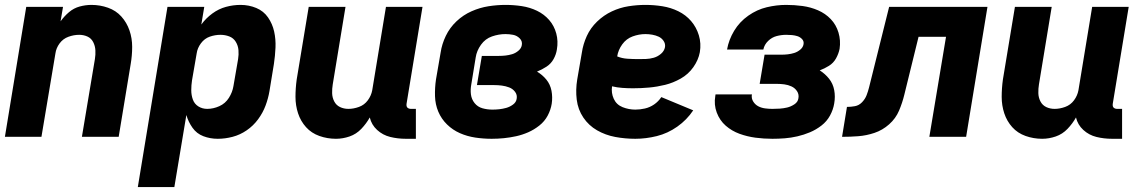

<svg xmlns="http://www.w3.org/2000/svg" viewBox="-20 -558 4648 783"><path d="M0 0H149L206 -340Q209 -362 223 -381Q237 -400 259 -408Q281 -416 303 -416Q321 -416 336.5 -409Q352 -402 360 -386.5Q368 -371 369 -353Q370 -335 367 -317L314 0H464L513 -297Q519 -332 519 -367Q519 -402 508 -434Q497 -466 475 -490.5Q453 -515 420.5 -526.5Q388 -538 353 -538Q329 -538 305 -531.5Q281 -525 261.5 -508.5Q242 -492 227 -471L237 -530H87Z M542 205H691L740 -89Q748 -61 765 -37Q782 -13 809.5 -2.5Q837 8 868 8Q898 8 928.5 0Q959 -8 986 -26.5Q1013 -45 1032.5 -71.5Q1052 -98 1063 -127.5Q1074 -157 1079 -187L1097 -297Q1102 -330 1103.5 -364Q1105 -398 1098 -429.5Q1091 -461 1073 -487Q1055 -513 1025 -525.5Q995 -538 961 -538Q931 -538 901.5 -530Q872 -522 846 -503Q820 -484 801 -458L813 -530H663ZM825 -114Q805 -114 789 -124Q773 -134 766.5 -152Q760 -170 760 -190Q760 -210 763 -230L782 -340Q785 -362 799.5 -381.5Q814 -401 835.5 -408.5Q857 -416 879 -416Q898 -416 915 -409.5Q932 -403 941.5 -387.5Q951 -372 952.5 -353.5Q954 -335 951 -317L932 -207Q928 -182 913.5 -159Q899 -136 874.5 -125Q850 -114 825 -114Z M1350 8Q1378 8 1405.5 -1.5Q1433 -11 1453.5 -32.5Q1474 -54 1488 -79Q1495 -49 1518 -28Q1541 -7 1571.5 0.5Q1602 8 1635 8H1676V-114H1655Q1650 -114 1645 -116.5Q1640 -119 1638.5 -124Q1637 -129 1638 -135L1703 -530H1554L1498 -190Q1494 -168 1480 -149Q1466 -130 1444 -122Q1422 -114 1401 -114Q1382 -114 1366.5 -121.5Q1351 -129 1343 -144.5Q1335 -160 1334.5 -178Q1334 -196 1337 -214L1389 -530H1239L1190 -234Q1185 -198 1185 -163Q1185 -128 1195.5 -96Q1206 -64 1228 -39.5Q1250 -15 1282.5 -3.5Q1315 8 1350 8Z M1985 8Q2010 8 2035 5.5Q2060 3 2085 -2.5Q2110 -8 2134 -18.5Q2158 -29 2179.5 -46Q2201 -63 2213.5 -86.5Q2226 -110 2230 -135Q2234 -162 2229 -188Q2224 -214 2208 -233.5Q2192 -253 2170 -266Q2190 -274 2208.5 -286Q2227 -298 2237.5 -317Q2248 -336 2251 -356Q2257 -390 2248.5 -421.5Q2240 -453 2219.5 -476.5Q2199 -500 2170 -514Q2141 -528 2108 -533Q2075 -538 2042 -538Q2007 -538 1972 -532.5Q1937 -527 1903 -512Q1869 -497 1841.5 -471Q1814 -445 1798 -411.5Q1782 -378 1777 -344L1758 -234Q1753 -200 1754 -166Q1755 -132 1767.5 -102.5Q1780 -73 1803 -50.5Q1826 -28 1855.5 -15Q1885 -2 1918 3Q1951 8 1985 8ZM1988 -111Q1967 -111 1947.5 -116.5Q1928 -122 1915.5 -137.5Q1903 -153 1900.5 -173Q1898 -193 1902 -214L1920 -324Q1924 -351 1941.5 -375.5Q1959 -400 1986.5 -409.5Q2014 -419 2041 -419Q2057 -419 2072.5 -416Q2088 -413 2099.5 -401.5Q2111 -390 2108 -374Q2106 -361 2094 -351Q2082 -341 2068.5 -337Q2055 -333 2041.5 -331.5Q2028 -330 2014 -330H1945L1925 -211H1995Q2011 -211 2026.5 -209Q2042 -207 2056.5 -201.5Q2071 -196 2080.5 -183.5Q2090 -171 2087 -155Q2085 -141 2072 -131.5Q2059 -122 2044.5 -118Q2030 -114 2016 -112.5Q2002 -111 1988 -111Z M2571 8Q2614 8 2658.5 -3Q2703 -14 2742 -41.5Q2781 -69 2807 -108L2677 -162Q2665 -144 2647.5 -132Q2630 -120 2610 -115.5Q2590 -111 2571 -111Q2544 -111 2519 -121Q2494 -131 2483 -155Q2472 -179 2476 -206Q2497 -201 2518.5 -199.5Q2540 -198 2562 -198Q2595 -198 2627.5 -201Q2660 -204 2692.5 -212Q2725 -220 2756 -237.5Q2787 -255 2807.5 -284Q2828 -313 2834 -345Q2840 -381 2830 -414Q2820 -447 2798.5 -472Q2777 -497 2746.5 -512Q2716 -527 2681.5 -532.5Q2647 -538 2612 -538Q2578 -538 2543 -532.5Q2508 -527 2475 -511.5Q2442 -496 2415 -470Q2388 -444 2373 -411Q2358 -378 2353 -344L2334 -234Q2327 -192 2332 -151.5Q2337 -111 2359 -78.5Q2381 -46 2415 -26.5Q2449 -7 2489 0.5Q2529 8 2571 8ZM2584 -317Q2561 -317 2538.5 -318.5Q2516 -320 2497 -328Q2501 -354 2517.5 -377Q2534 -400 2560 -409.5Q2586 -419 2612 -419Q2626 -419 2640 -416.5Q2654 -414 2666 -408.5Q2678 -403 2686 -391.5Q2694 -380 2692 -366Q2689 -350 2675.5 -338.5Q2662 -327 2646 -322.5Q2630 -318 2614.5 -317.5Q2599 -317 2584 -317Z M3130 8Q3155 8 3180.5 6Q3206 4 3232 -2Q3258 -8 3283 -18.5Q3308 -29 3330 -46Q3352 -63 3365 -87Q3378 -111 3382 -136Q3387 -164 3382 -190.5Q3377 -217 3361 -237Q3345 -257 3323 -271Q3342 -278 3360.5 -289.5Q3379 -301 3389.5 -320Q3400 -339 3404 -359Q3409 -393 3399.5 -425Q3390 -457 3368 -480Q3346 -503 3316 -516Q3286 -529 3253 -533.5Q3220 -538 3186 -538Q3147 -538 3107 -528.5Q3067 -519 3031.5 -494Q2996 -469 2974 -432.5Q2952 -396 2945 -356H3093Q3097 -376 3112.5 -391Q3128 -406 3147.5 -411Q3167 -416 3186 -416Q3198 -416 3209.5 -415Q3221 -414 3232 -410.5Q3243 -407 3251 -398.5Q3259 -390 3257 -378Q3255 -365 3243.5 -355.5Q3232 -346 3219 -342Q3206 -338 3193 -336.5Q3180 -335 3167 -335H3098L3078 -216H3148Q3163 -216 3178.5 -214Q3194 -212 3208 -205.5Q3222 -199 3230.5 -186Q3239 -173 3236 -157Q3234 -142 3219.5 -132.5Q3205 -123 3190 -119.5Q3175 -116 3160 -115Q3145 -114 3130 -114Q3115 -114 3100 -116Q3085 -118 3072.5 -124.5Q3060 -131 3052 -143.5Q3044 -156 3046 -171L3047 -173H2898Q2898 -169 2897 -166Q2891 -131 2903 -99Q2915 -67 2939.5 -45.5Q2964 -24 2995.5 -12.5Q3027 -1 3061 3.5Q3095 8 3130 8Z M3414 0Q3447 0 3480 -2.5Q3513 -5 3546 -16Q3579 -27 3606 -51Q3633 -75 3646.5 -107Q3660 -139 3668 -172L3726 -408H3838L3770 0H3920L4007 -530H3606L3524 -201Q3520 -185 3514 -169.5Q3508 -154 3495.5 -141Q3483 -128 3466.5 -125Q3450 -122 3434 -122Z M4230 8Q4258 8 4285.5 -1.5Q4313 -11 4333.5 -32.5Q4354 -54 4368 -79Q4375 -49 4398 -28Q4421 -7 4451.5 0.5Q4482 8 4515 8H4556V-114H4535Q4530 -114 4525 -116.5Q4520 -119 4518.5 -124Q4517 -129 4518 -135L4583 -530H4434L4378 -190Q4374 -168 4360 -149Q4346 -130 4324 -122Q4302 -114 4281 -114Q4262 -114 4246.5 -121.5Q4231 -129 4223 -144.5Q4215 -160 4214.5 -178Q4214 -196 4217 -214L4269 -530H4119L4070 -234Q4065 -198 4065 -163Q4065 -128 4075.5 -96Q4086 -64 4108 -39.5Q4130 -15 4162.5 -3.5Q4195 8 4230 8Z"/></svg>

Font: Iosevka Sparkle Heavy
Style: Italic
Weight: 900
Italic angle: -9°
Designer: Belleve Invis
Foundry: Belleve Invis
Version: Version 4.5.0; ttfautohint (v1.8.3)